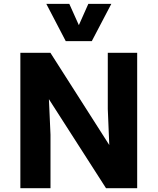

<svg xmlns="http://www.w3.org/2000/svg" viewBox="-20 -988 827 1008"><path d="M86.9 0V-710.9H244.6L553.7 -226.6L545.9 -415.5V-710.9H700.2V0H536.6L236.8 -467.3L245.1 -281.2V0ZM325.2 -772 223.1 -967.8H343.8L394 -856L443.8 -967.8H564.5L461.9 -772Z"/></svg>

Font: Comme
Style: Bold
Weight: 700
Version: Version 1.000;gftools[0.9.27]